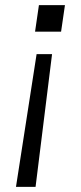

<svg xmlns="http://www.w3.org/2000/svg" viewBox="-20 -581 315 745"><path d="M116 -458 131 -561H232L217 -458ZM42 144 122 -371H182L118 144Z"/></svg>

Font: Host Grotesk Light
Style: Italic
Weight: 300
Italic angle: -8°
Designer: Doğukan Karapınar based on Poppins by Indian Type Foundry, Jonny Pinhorn
Foundry: Element Type
Version: Version 1.001; ttfautohint (v1.8.4.7-5d5b)